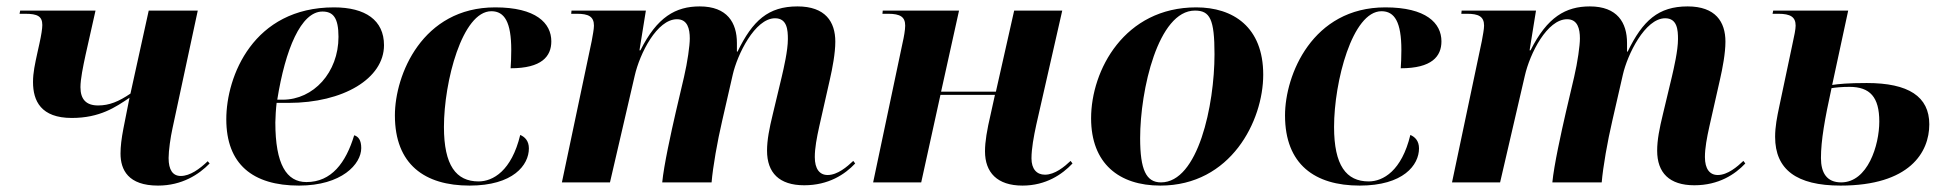

<svg xmlns="http://www.w3.org/2000/svg" viewBox="-20 -569 6079 599"><path d="M473 10C548 10 601 -25 634 -59L628 -66C603 -42 573 -20 544 -20C519 -20 506 -39 506 -76C506 -99 512 -141 518 -168L597 -536H444L387 -277C350 -252 321 -240 286 -240C249 -240 231 -259 231 -297C231 -322 239 -361 247 -398L278 -536H43L41 -526H59C97 -526 112 -518 112 -491C112 -480 109 -460 103 -433L97 -406C89 -369 83 -343 83 -313C83 -254 108 -201 204 -201C292 -201 341 -235 384 -264L365 -168C359 -137 356 -112 356 -90C356 -39 380 10 473 10Z M913 10C1046 10 1107 -57 1107 -107C1107 -132 1098 -143 1085 -147C1059 -61 1014 -1 936 -1C874 -1 839 -56 839 -187C839 -200 841 -233 843 -248H880C1051 -248 1178 -324 1178 -428C1178 -506 1120 -546 1022 -546C770 -546 686 -331 686 -197C686 -57 768 10 913 10ZM862 -258H845C870 -415 919 -533 986 -533C1019 -533 1036 -514 1036 -454C1036 -343 958 -258 862 -258Z M1445 10C1581 10 1630 -54 1630 -106C1630 -130 1617 -142 1603 -148C1576 -36 1518 -3 1473 -3C1403 -3 1365 -53 1365 -173C1365 -314 1422 -534 1513 -534C1554 -534 1575 -500 1575 -413C1575 -389 1574 -371 1573 -356C1670 -356 1700 -393 1700 -440C1700 -497 1652 -546 1525 -546C1297 -546 1212 -335 1212 -209C1212 -56 1305 10 1445 10Z M2489 9C2565 9 2616 -25 2648 -59L2642 -67C2623 -49 2593 -23 2562 -23C2537 -23 2522 -42 2522 -79C2522 -107 2528 -139 2536 -175L2569 -321C2577 -356 2586 -403 2586 -439C2586 -501 2555 -549 2468 -549C2377 -549 2328 -505 2281 -408H2279V-435C2279 -498 2249 -549 2163 -549C2088 -549 2030 -516 1978 -412H1975L1995 -536H1763L1762 -526H1780C1815 -526 1833 -518 1833 -489C1833 -478 1829 -458 1826 -441L1733 0H1883L1960 -332C1976 -403 2030 -509 2092 -509C2125 -509 2132 -479 2132 -449C2132 -427 2125 -376 2114 -329L2088 -218C2074 -157 2051 -53 2046 0H2200C2204 -48 2218 -128 2233 -192L2266 -336C2280 -398 2335 -512 2398 -512C2436 -512 2438 -475 2438 -447C2438 -411 2425 -356 2419 -330L2391 -213C2380 -168 2373 -132 2373 -99C2373 -30 2411 9 2489 9Z M3170 10C3243 10 3294 -25 3326 -59L3320 -67C3301 -49 3271 -24 3240 -24C3214 -24 3198 -42 3198 -75C3198 -105 3205 -143 3213 -180L3294 -536H3144L3087 -283H2916L2972 -536H2734L2733 -526H2751C2789 -526 2804 -516 2804 -489C2804 -476 2800 -453 2796 -436L2704 0H2854L2914 -273H3084L3071 -214C3059 -163 3053 -127 3053 -97C3053 -31 3091 10 3170 10Z M3600 10C3820 10 3921 -192 3921 -336C3921 -485 3827 -546 3712 -546C3488 -546 3384 -350 3384 -200C3384 -59 3471 10 3600 10ZM3602 0C3556 0 3537 -39 3537 -138C3537 -288 3593 -536 3708 -536C3755 -536 3769 -509 3769 -400C3769 -241 3718 0 3602 0Z M4222 10C4358 10 4407 -54 4407 -106C4407 -130 4394 -142 4380 -148C4353 -36 4295 -3 4250 -3C4180 -3 4142 -53 4142 -173C4142 -314 4199 -534 4290 -534C4331 -534 4352 -500 4352 -413C4352 -389 4351 -371 4350 -356C4447 -356 4477 -393 4477 -440C4477 -497 4429 -546 4302 -546C4074 -546 3989 -335 3989 -209C3989 -56 4082 10 4222 10Z M5266 9C5342 9 5393 -25 5425 -59L5419 -67C5400 -49 5370 -23 5339 -23C5314 -23 5299 -42 5299 -79C5299 -107 5305 -139 5313 -175L5346 -321C5354 -356 5363 -403 5363 -439C5363 -501 5332 -549 5245 -549C5154 -549 5105 -505 5058 -408H5056V-435C5056 -498 5026 -549 4940 -549C4865 -549 4807 -516 4755 -412H4752L4772 -536H4540L4539 -526H4557C4592 -526 4610 -518 4610 -489C4610 -478 4606 -458 4603 -441L4510 0H4660L4737 -332C4753 -403 4807 -509 4869 -509C4902 -509 4909 -479 4909 -449C4909 -427 4902 -376 4891 -329L4865 -218C4851 -157 4828 -53 4823 0H4977C4981 -48 4995 -128 5010 -192L5043 -336C5057 -398 5112 -512 5175 -512C5213 -512 5215 -475 5215 -447C5215 -411 5202 -356 5196 -330L5168 -213C5157 -168 5150 -132 5150 -99C5150 -30 5188 9 5266 9Z M5722 10C5938 10 5999 -94 5999 -181C5999 -268 5934 -310 5804 -310C5744 -310 5717 -307 5696 -304L5746 -536H5512L5510 -526H5528C5566 -526 5582 -516 5582 -489C5582 -478 5578 -458 5572 -431L5531 -237C5524 -204 5518 -174 5518 -142C5518 -40 5585 10 5722 10ZM5724 0C5679 0 5661 -30 5661 -76C5661 -131 5673 -198 5694 -294C5706 -296 5726 -298 5750 -298C5814 -298 5843 -266 5843 -190C5843 -116 5807 0 5724 0Z"/></svg>

Font: Noto Serif Display
Style: Bold Italic
Weight: 700
Italic angle: -12°
Designer: Monotype Design Team
Foundry: Monotype Imaging Inc.
Version: Version 2.009